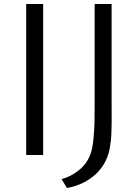

<svg xmlns="http://www.w3.org/2000/svg" viewBox="-20 -763 683 945"><path d="M108.9 0V-743.2H192.4V0ZM309.1 162.1 283.2 118.7Q333 105 373.3 70.6Q413.6 36.1 428.7 -15.1Q437 -42.5 440.9 -88.6Q444.8 -134.8 445.3 -167.5Q445.8 -200.2 445.8 -270.5V-743.2H529.3V-262.2Q529.3 -249.5 529.5 -212.9Q529.8 -176.3 529.5 -160.6Q529.3 -145 528.6 -117.9Q527.8 -90.8 525.6 -70.6Q523.4 -50.3 520 -31.7Q512.2 10.7 490.2 46.4Q468.3 82 438.2 105.5Q408.2 128.9 375.2 143.1Q342.3 157.2 309.1 162.1Z"/></svg>

Font: HaufeMerriweatherSansLt
Style: Regular
Weight: 300
Designer: Eben Sorkin
Foundry: Eben Sorkin
Version: Version 1.56